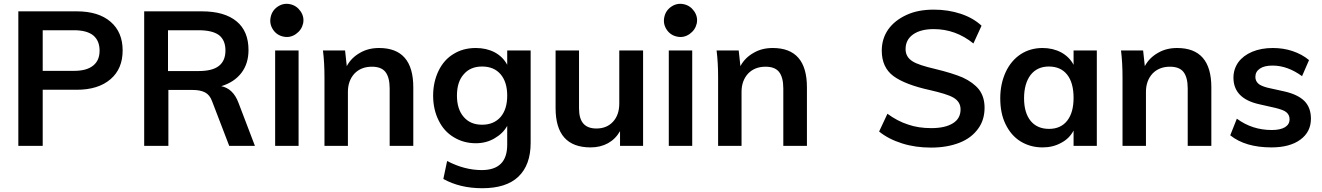

<svg xmlns="http://www.w3.org/2000/svg" viewBox="-20 -772 6996 1016"><path d="M77 -712H386Q501 -712 565 -657Q629 -602 629 -505Q629 -408 565 -353Q500 -297 386 -297H206V0H77ZM371 -397Q439 -397 473 -425Q507 -452 507 -504Q507 -557 473 -585Q439 -612 371 -612H206V-397Z M1329 0H1193L1102 -237Q1090 -270 1065 -283Q1040 -296 1000 -296H871V0H743V-712H1048Q1168 -712 1232 -659Q1295 -607 1295 -507Q1295 -436 1258 -387Q1220 -337 1151 -316Q1214 -303 1242 -228ZM1030 -396Q1104 -396 1138 -423Q1173 -450 1173 -505Q1173 -559 1139 -586Q1104 -612 1030 -612H869V-396Z M1436 0V-505H1560V0ZM1481 -578Q1516 -571 1546 -592Q1576 -613 1584 -648Q1591 -683 1570 -713Q1549 -743 1514 -750Q1479 -757 1449 -736.5Q1419 -716 1412 -680Q1405 -645 1425 -615Q1445 -585 1481 -578Z M1986 -518Q2167 -518 2167 -310V0H2042V-304Q2042 -363 2019 -392Q1997 -419 1948 -419Q1891 -419 1856 -383Q1821 -345 1821 -286V0H1697V-362Q1697 -402 1695 -437.5Q1693 -473 1689 -505H1806L1815 -422Q1839 -467 1886 -493Q1929 -518 1986 -518Z M2788 -505V-16Q2788 101 2723 163Q2659 224 2532 224Q2414 224 2326 175L2346 80Q2438 128 2529 128Q2664 128 2664 -6V-106Q2642 -66 2597 -40Q2553 -14 2498 -14Q2433 -14 2381 -46Q2329 -77 2301 -135Q2272 -193 2272 -266Q2272 -338 2301 -398Q2330 -457 2381 -487Q2431 -518 2498 -518Q2554 -518 2598 -495Q2642 -471 2664 -429V-505ZM2531 -112Q2593 -112 2629 -153Q2664 -194 2664 -266Q2664 -338 2629 -379Q2594 -420 2531 -420Q2469 -420 2434 -379Q2398 -339 2398 -266Q2398 -194 2434 -153Q2469 -112 2531 -112Z M3383 -505V0H3261V-78Q3237 -36 3197 -14Q3157 8 3105 8Q2920 8 2920 -200V-505H3044V-199Q3044 -144 3067 -118Q3090 -92 3136 -92Q3191 -92 3224 -128Q3257 -164 3257 -224V-505Z M3519 0V-505H3643V0ZM3564 -578Q3599 -571 3629 -592Q3659 -613 3667 -648Q3674 -683 3653 -713Q3632 -743 3597 -750Q3562 -757 3532 -736.5Q3502 -716 3495 -680Q3488 -645 3508 -615Q3528 -585 3564 -578Z M4069 -518Q4250 -518 4250 -310V0H4125V-304Q4125 -363 4102 -392Q4080 -419 4031 -419Q3974 -419 3939 -383Q3904 -345 3904 -286V0H3780V-362Q3780 -402 3778 -437.5Q3776 -473 3772 -505H3889L3898 -422Q3922 -467 3969 -493Q4012 -518 4069 -518Z M4907 9Q4823 9 4754 -13Q4681 -36 4632 -76L4676 -170Q4729 -131 4785 -113Q4839 -94 4908 -94Q4982 -94 5023 -120Q5063 -145 5063 -193Q5063 -233 5026 -255Q5007 -266 4976 -275.5Q4945 -285 4902 -295Q4769 -324 4707 -370Q4646 -416 4646 -504Q4646 -567 4680 -616Q4714 -664 4777 -693Q4837 -721 4921 -721Q4998 -721 5064 -699Q5130 -677 5174 -636L5131 -542Q5037 -618 4921 -618Q4852 -618 4812 -590Q4772 -562 4772 -512Q4772 -471 4808 -448Q4825 -437 4855.5 -427Q4886 -417 4929 -407Q5020 -385 5074 -362Q5130 -336 5160 -299Q5190 -260 5190 -202Q5190 -137 5156 -91Q5121 -42 5058 -17Q4992 9 4907 9Z M5784 -505V0H5661V-81Q5638 -38 5595 -16Q5552 8 5497 8Q5432 8 5380 -24Q5330 -55 5301 -115Q5273 -172 5273 -252Q5273 -328 5302 -391Q5330 -451 5381 -485Q5432 -518 5497 -518Q5551 -518 5595 -495Q5639 -471 5661 -429V-505ZM5531 -90Q5593 -90 5627 -133Q5661 -176 5661 -254Q5661 -334 5627 -377Q5593 -420 5530 -420Q5469 -420 5434 -376Q5399 -330 5399 -252Q5399 -175 5434 -132Q5469 -90 5531 -90Z M6209 -518Q6390 -518 6390 -310V0H6265V-304Q6265 -363 6242 -392Q6220 -419 6171 -419Q6114 -419 6079 -383Q6044 -345 6044 -286V0H5920V-362Q5920 -402 5918 -437.5Q5916 -473 5912 -505H6029L6038 -422Q6062 -467 6109 -493Q6152 -518 6209 -518Z M6708 8Q6570 8 6490 -56L6525 -144Q6606 -84 6710 -84Q6755 -84 6780 -99Q6804 -114 6804 -141Q6804 -164 6787 -178Q6779 -185 6764 -190.5Q6749 -196 6729 -201L6645 -220Q6507 -250 6507 -361Q6507 -406 6533 -443Q6559 -478 6606 -498Q6654 -518 6715 -518Q6771 -518 6819 -502Q6870 -485 6907 -454L6870 -369Q6793 -425 6714 -425Q6670 -425 6647 -409Q6623 -393 6623 -365Q6623 -344 6638 -330Q6650 -318 6687 -308L6773 -289Q6847 -273 6883 -237Q6917 -202 6917 -144Q6917 -74 6861 -33Q6805 8 6708 8Z"/></svg>

Font: PRinguin Sans
Style: Bold
Weight: 700
Designer: Vernon Adams
Foundry: Vernon Adams
Version: ""